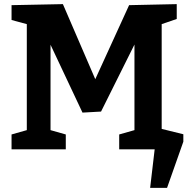

<svg xmlns="http://www.w3.org/2000/svg" viewBox="-20 -724 929 931"><path d="M764 -607V-99L869 -73V-37L790 187H708L730 0H558V-72L632 -93V-508L470 -183L380 -178L225 -507V-93L299 -72V0H36V-72L110 -93V-607L36 -627V-699L285 -704L442 -340L606 -699L837 -704V-632Z"/></svg>

Font: Bitter Pro
Style: Bold
Weight: 700
Designer: Sol Matas, and Bitter project Authors
Foundry: Sol Matas
Version: Version 1.010